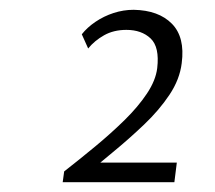

<svg xmlns="http://www.w3.org/2000/svg" viewBox="-20 -718 439 392"><path d="M147 -648Q158 -662 175 -673.5Q192 -685 212 -691.5Q232 -698 253 -698Q304 -697 331 -669.5Q358 -642 351 -589Q347 -556 326 -524.5Q305 -493 274 -463.5Q243 -434 209.5 -406.5Q176 -379 147 -354L153 -386H341L336 -346H108L111 -368Q143 -393 175 -419.5Q207 -446 234.5 -473Q262 -500 280 -527Q298 -554 301 -579Q306 -622 287.5 -639.5Q269 -657 238 -657Q212 -657 192.5 -646Q173 -635 160 -619Z"/></svg>

Font: Josefin Sans Thin Light
Style: Italic
Weight: 300
Italic angle: -7°
Version: Version 2.000